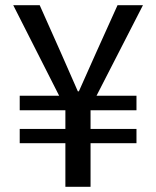

<svg xmlns="http://www.w3.org/2000/svg" viewBox="-20 -720 602 740"><path d="M232 -168H56V-223H232V-295H56V-351H208L31 -700H133L215 -516L280 -368H284L350 -516L433 -700H531L352 -351H506V-295H329V-223H506V-168H329V0H232Z"/></svg>

Font: Nebula Sans Medium
Style: Regular
Weight: 500
Designer: Paul D. Hunt for Adobe (as Source Sans)
Foundry: Nebula Entertainment & Broadcasting LLC
Version: Version 1.010